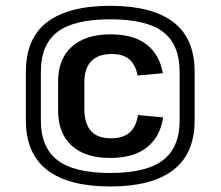

<svg xmlns="http://www.w3.org/2000/svg" viewBox="-20 -866 771 671"><path d="M364.8 -314Q278 -314 230.6 -357Q183.1 -400.1 183.1 -479.6V-582.3Q183.1 -660.4 231.5 -703.2Q280 -746 365.2 -746Q447.1 -746 492.6 -710.4Q538 -674.7 549 -610.1L460.9 -602Q453.9 -639.4 432.3 -658.4Q410.6 -677.3 369.3 -677.3Q323.6 -677.3 299.2 -652.4Q274.8 -627.5 274.8 -577.7V-484.2Q274.8 -435.4 297.3 -409Q319.7 -382.7 368.3 -382.7Q410.1 -382.7 433 -402.8Q455.9 -423 462.3 -464L550 -455.8Q540.5 -389.2 494.3 -351.6Q448.1 -314 364.8 -314ZM365.3 -214.3Q219.9 -214.3 145.2 -271.7Q70.4 -329.2 70.4 -445.1V-614.9Q70.4 -732.3 145.2 -789Q219.9 -845.7 365.3 -845.7Q510.7 -845.7 585.4 -789Q660.2 -732.3 660.2 -614.9V-445.1Q660.2 -329.2 585.4 -271.7Q510.7 -214.3 365.3 -214.3ZM365.3 -261.5Q491.6 -261.5 549.7 -306.2Q607.8 -350.8 607.8 -445.1V-614.9Q607.8 -709.7 550.4 -754.1Q493.1 -798.5 365.3 -798.5Q238 -798.5 180.4 -754.1Q122.8 -709.7 122.8 -614.9V-445.1Q122.8 -350.8 180.9 -306.2Q239 -261.5 365.3 -261.5Z"/></svg>

Font: Pathway Extreme 8pt Thin
Style: Regular
Weight: 100
Version: Version 1.001;gftools[0.9.26]